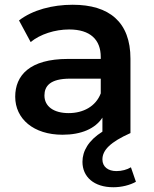

<svg xmlns="http://www.w3.org/2000/svg" viewBox="-20 -560 647 808"><path d="M531 144C515 154 492 160 470 160C435 160 411 142 411 111C411 72 444 38 529 0V-313C529 -467 440 -540 286 -540C200 -540 117 -518 60 -474L109 -383C149 -416 211 -436 271 -436C360 -436 404 -393 404 -320V-312H266C104 -312 44 -242 44 -153C44 -60 121 7 243 7C323 7 381 -19 411 -65V-6C352 31 327 76 327 121C327 184 375 228 457 228C492 228 527 219 552 205ZM269 -84C205 -84 167 -113 167 -158C167 -197 190 -229 275 -229H404V-167C383 -112 330 -84 269 -84Z"/></svg>

Font: Montserrat Lite SemiBold
Style: Regular
Weight: 600
Designer: Julieta Ulanovsky
Foundry: Julieta Ulanovsky
Version: Version 7.200;PS 007.200;hotconv 1.0.88;makeotf.lib2.5.64775